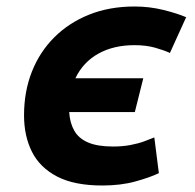

<svg xmlns="http://www.w3.org/2000/svg" viewBox="-20 -559 600 591"><path d="M295 12Q209 12 156 -15.5Q103 -43 78.5 -91.5Q54 -140 54 -204Q54 -277 78 -338Q102 -399 147 -444Q192 -489 254.5 -514Q317 -539 394 -539Q440 -539 482.5 -528.5Q525 -518 553 -506L503 -396Q486 -404 458 -412Q430 -420 394 -420Q330 -420 283 -394Q236 -368 212 -318H421L395 -214H193Q195 -181 208.5 -157Q222 -133 251 -120.5Q280 -108 328 -108Q357 -108 381 -112.5Q405 -117 424 -124Q443 -131 455 -136L469 -26Q442 -13 397 -0.5Q352 12 295 12Z"/></svg>

Font: Ubuntu Sans Mono
Style: Bold Italic
Weight: 700
Italic angle: -13.5°
Monospace: yes
Designer: Dalton Maag Ltd
Foundry: Dalton Maag Ltd
Version: Version 1.006